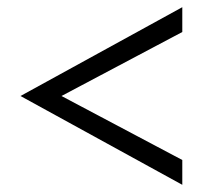

<svg xmlns="http://www.w3.org/2000/svg" viewBox="-20 -570 563 534"><path d="M487 -56 37 -303 487 -550V-481L151 -303L487 -125Z"/></svg>

Font: Average Sans
Style: Regular
Weight: 400
Designer: Eduardo Rodriguez Tunni
Foundry: Eduardo Rodriguez Tunni
Version: Version 1.002